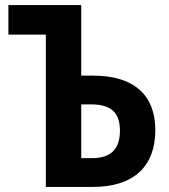

<svg xmlns="http://www.w3.org/2000/svg" viewBox="-20 -734 665 754"><path d="M160 0H346C506 0 590 -82 590 -223C590 -356 511 -437 346 -437H299V-714H13V-598H160ZM299 -113V-324H338C410 -324 451 -297 451 -221C451 -146 413 -113 341 -113Z"/></svg>

Font: Noto Sans Display SemiCondensed
Style: Bold
Weight: 700
Width: 4
Designer: Monotype Design Team
Foundry: Monotype Imaging Inc.
Version: Version 1.900